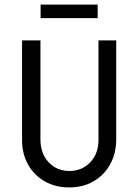

<svg xmlns="http://www.w3.org/2000/svg" viewBox="-20 -799 596 827"><path d="M277.8 8.3Q218.8 8.3 172.9 -17.7Q127.1 -43.8 101 -89.9Q75 -136.1 75 -196.5Q75 -196.5 75 -625Q75 -625 154.2 -625Q154.2 -625 154.2 -199.3Q154.2 -137.5 189.6 -100Q225 -62.5 279.2 -62.5Q332.6 -62.5 368.4 -99.7Q404.2 -136.8 404.2 -196.5Q404.2 -196.5 404.2 -625Q404.2 -625 480.6 -625Q480.6 -625 480.6 -199.3Q480.6 -138.2 454.5 -91.3Q428.5 -44.4 383 -18.1Q337.5 8.3 277.8 8.3ZM154.9 -720.8V-779.2H400.7V-720.8Z"/></svg>

Font: co2trust
Style: Regular
Weight: 400
Designer: Kristian Moeller
Foundry: Dicotype
Version: Version 1.000